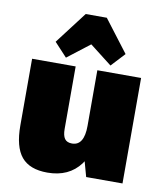

<svg xmlns="http://www.w3.org/2000/svg" viewBox="-89 -883 831 968"><g transform="rotate(10 326.0 -398.5)"><path d="M267 -220Q267 -186 278.5 -170Q290 -154 316 -154Q347 -154 362.5 -179.5Q378 -205 378 -255L445 -330V-290Q445 -143 387 -65.5Q329 12 219 12Q128 12 86 -38.5Q44 -89 44 -199V-540H267ZM602 0H416L378 -137V-540H602ZM146 -645 271 -809H379L504 -645L439 -575L251 -721H400L211 -575Z"/></g></svg>

Font: Pathway Extreme Condensed Black
Style: Regular
Weight: 900
Width: 3
Version: Version 1.001;gftools[0.9.26]